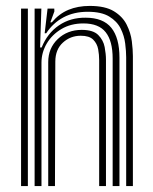

<svg xmlns="http://www.w3.org/2000/svg" viewBox="-20 -629 518 649"><path d="M406.5 0V-435.2Q406.5 -455.5 403.2 -481.8Q400 -508 387.8 -532.6Q375.5 -557.2 349.1 -573.2Q322.8 -589.2 276.5 -589.2Q230 -589.2 194.6 -570.4Q159.2 -551.5 136.2 -516.5H131L140.8 -600H163.5L163.8 -590.5L150.2 -553.5H155.2Q179.5 -582.5 211.4 -595.8Q243.2 -609 283.5 -609Q335.5 -609 365 -591Q394.5 -573 408.2 -545.6Q422 -518.2 425.6 -489.5Q429.2 -460.8 429.2 -439.5V0ZM51.2 0V-600H74.2V0ZM97 0V-600H119.8L115.5 -468.5H120.8Q140.2 -516.8 179.1 -543.2Q218 -569.8 269.8 -569.2Q329 -569 356.4 -534.9Q383.8 -500.8 383.8 -434V0H360.8V-431.2Q360.8 -490.5 337.2 -520.1Q313.8 -549.8 262 -549.8Q219.5 -549.8 187.6 -530.9Q155.8 -512 138 -481.8Q120.2 -451.5 120.2 -417.2V0ZM143 0V-419Q143 -466.2 175.4 -497.1Q207.8 -528 256.2 -528Q294.8 -528 312 -510.8Q329.2 -493.5 333.8 -469.9Q338.2 -446.2 338.2 -427.2V0H315.2V-426Q315.2 -443.8 311.8 -462.8Q308.2 -481.8 295 -495Q281.8 -508.2 253 -508.2Q218 -508.2 192.6 -485Q167.2 -461.8 167 -421.2L165.8 0Z"/></svg>

Font: Big Shoulders Inline Text
Style: Bold
Weight: 700
Designer: Patric King
Foundry: XO Type Co
Version: Version 1.000